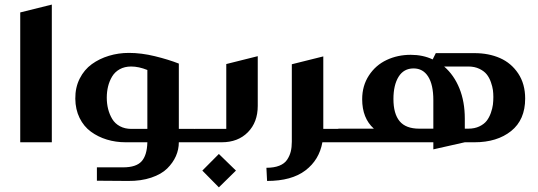

<svg xmlns="http://www.w3.org/2000/svg" viewBox="-20 -618 2336 834"><path d="M67.9 -564 205.1 -598.1V0H67.9Z M400.9 167V108.9H515.1Q571.3 108.9 595 82.8Q618.7 56.6 620.1 0H525.9Q482.9 0 444.3 -11.7Q405.8 -23.4 374.8 -46.1Q343.8 -68.8 325.7 -105.7Q307.6 -142.6 307.1 -189Q306.6 -237.8 326.2 -276.6Q345.7 -315.4 378.9 -339.4Q412.1 -363.3 453.4 -375.7Q494.6 -388.2 540 -388.2Q594.2 -388.2 653.1 -373.8Q711.9 -359.4 756.8 -341.8V-58.1H823.7Q828.1 -58.1 831.1 -55.2Q834 -52.2 834 -47.9V-9.8Q834 0 823.7 0H756.8Q756.8 31.2 744.1 60.1Q731.4 88.9 706.3 113.8Q681.2 138.7 637 153.6Q592.8 168.5 536.1 168ZM550.8 -58.1H620.1V-314Q582.5 -329.1 549.8 -329.1Q521.5 -329.1 500.2 -317.4Q479 -305.7 467 -285.6Q455.1 -265.6 449.5 -242.7Q443.8 -219.7 443.8 -193.8Q443.8 -167.5 449.7 -144.3Q455.6 -121.1 467.5 -101.1Q479.5 -81.1 501 -69.6Q522.5 -58.1 550.8 -58.1Z M1099.6 -374V-158.2Q1099.6 -86.9 1056.6 -43.5Q1013.7 0 942.9 0H826.7Q816.9 0 816.9 -9.8V-47.9Q816.9 -58.1 826.7 -58.1H962.9V-339.8ZM930.7 50.8 1004.9 123 930.7 195.8 858.9 123Z M1247.6 -338.9 1384.3 -373V-58.1H1451.2Q1455.6 -58.1 1458.5 -55.2Q1461.4 -52.2 1461.4 -47.9V-9.8Q1461.4 0 1451.2 0H1380.4Q1366.7 76.7 1306.6 122.3Q1246.6 168 1140.1 168L1137.2 110.8Q1170.4 110.8 1193.1 101.8Q1215.8 92.8 1227.1 75.9Q1238.3 59.1 1242.9 40.5Q1247.6 22 1247.6 -2.9Z M1764.2 -379.9Q1816.9 -379.9 1859.4 -359.9L1873 -387.2H2041Q2103 -387.2 2151.9 -365.7Q2200.7 -344.2 2231 -298.8Q2261.2 -253.4 2261.2 -189.9Q2261.2 -97.7 2200.2 -48.8Q2139.2 0 2041 0H1999L1862.3 30.8V0H1452.1Q1442.4 0 1442.4 -9.8V-48.8Q1442.4 -59.1 1452.1 -59.1H1604Q1553.2 -104.5 1553.2 -187Q1553.2 -245.6 1582.5 -290.3Q1611.8 -335 1659.4 -357.4Q1707 -379.9 1764.2 -379.9ZM1999 -59.1H2014.2Q2041.5 -59.1 2062 -68.8Q2082.5 -78.6 2093.8 -93Q2105 -107.4 2112.1 -127.4Q2119.1 -147.5 2121.1 -163.6Q2123 -179.7 2123 -196.8Q2123 -211.9 2121.1 -226.8Q2119.1 -241.7 2112.3 -261.2Q2105.5 -280.8 2094.2 -294.9Q2083 -309.1 2062.3 -319.1Q2041.5 -329.1 2014.2 -329.1H1909.2Q1952.1 -292 1975.6 -234.1Q1999 -176.3 1999 -103ZM1862.3 -59.1V-183.1Q1862.3 -250 1839.8 -285.4Q1817.4 -320.8 1776.4 -320.8Q1733.9 -320.8 1711.4 -284.7Q1689 -248.5 1689 -188Q1689 -124 1715.8 -91.6Q1742.7 -59.1 1801.3 -59.1Z"/></svg>

Font: Wesal
Style: Regular
Weight: 700
Designer: Ahmed zaza
Foundry: Ahmed zaza
Version: Version 2.01